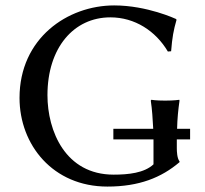

<svg xmlns="http://www.w3.org/2000/svg" viewBox="-20 -678 757 708"><path d="M633 -203C634 -241 637 -272 642 -307L641 -310C641 -310 624 -307 589 -307C555 -307 538 -310 538 -310L536 -307C541 -274 543 -240 545 -203H398V-164H546C546 -149 546 -133 546 -117V-72C512 -40 453 -34 399 -34C221 -34 155 -195 155 -327C155 -502 252 -614 387 -614C477 -614 554 -564 599 -488L611 -489C615 -540 620 -567 631 -605L629 -608C629 -608 523 -658 401 -658C229 -658 52 -537 52 -317C52 -144 175 10 376 10C493 10 575 -23 642 -80V-83C633 -94 632 -120 632 -131V-137C632 -147 632 -156 632 -164H681V-203Z"/></svg>

Font: Libertinus Sans
Style: Regular
Weight: 400
Designer: Philipp H. Poll, Khaled Hosny
Foundry: Caleb Maclennan
Version: Version 7.050;RELEASE